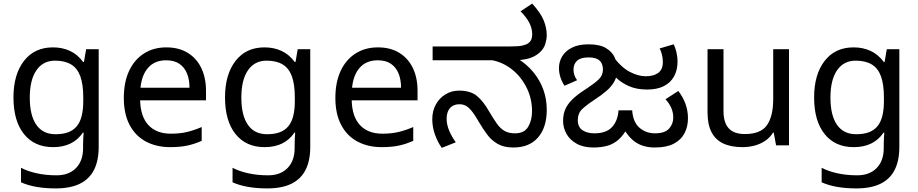

<svg xmlns="http://www.w3.org/2000/svg" viewBox="-20 -810 5117 1070"><path d="M275 -546Q328 -546 370.5 -526Q413 -506 443 -465H448L460 -536H530V9Q530 85 504 136.5Q478 188 425 214Q372 240 290 240Q232 240 183.5 231.5Q135 223 97 206V125Q135 145 186 156Q237 167 295 167Q364 167 403.5 126.5Q443 86 443 16V-5Q443 -17 444 -39.5Q445 -62 446 -71H442Q414 -30 372.5 -10Q331 10 276 10Q172 10 113.5 -63Q55 -136 55 -267Q55 -395 113.5 -470.5Q172 -546 275 -546ZM287 -472Q220 -472 183 -418.5Q146 -365 146 -266Q146 -167 182.5 -114.5Q219 -62 289 -62Q330 -62 359 -72.5Q388 -83 407 -105.5Q426 -128 435 -163Q444 -198 444 -246V-267Q444 -340 427.5 -385Q411 -430 376 -451Q341 -472 287 -472Z M907 -546Q976 -546 1025.5 -516Q1075 -486 1101.5 -431.5Q1128 -377 1128 -304V-251H761Q763 -160 807.5 -112.5Q852 -65 932 -65Q983 -65 1022.5 -74.5Q1062 -84 1104 -102V-25Q1063 -7 1023 1.5Q983 10 928 10Q852 10 793.5 -21Q735 -52 702.5 -113.5Q670 -175 670 -264Q670 -352 699.5 -415Q729 -478 782.5 -512Q836 -546 907 -546ZM906 -474Q843 -474 806.5 -433.5Q770 -393 763 -321H1036Q1036 -367 1022 -401Q1008 -435 979.5 -454.5Q951 -474 906 -474Z M1454 -546Q1507 -546 1549.5 -526Q1592 -506 1622 -465H1627L1639 -536H1709V9Q1709 85 1683 136.5Q1657 188 1604 214Q1551 240 1469 240Q1411 240 1362.5 231.5Q1314 223 1276 206V125Q1314 145 1365 156Q1416 167 1474 167Q1543 167 1582.5 126.5Q1622 86 1622 16V-5Q1622 -17 1623 -39.5Q1624 -62 1625 -71H1621Q1593 -30 1551.5 -10Q1510 10 1455 10Q1351 10 1292.5 -63Q1234 -136 1234 -267Q1234 -395 1292.5 -470.5Q1351 -546 1454 -546ZM1466 -472Q1399 -472 1362 -418.5Q1325 -365 1325 -266Q1325 -167 1361.5 -114.5Q1398 -62 1468 -62Q1509 -62 1538 -72.5Q1567 -83 1586 -105.5Q1605 -128 1614 -163Q1623 -198 1623 -246V-267Q1623 -340 1606.5 -385Q1590 -430 1555 -451Q1520 -472 1466 -472Z M2086 -546Q2155 -546 2204.5 -516Q2254 -486 2280.5 -431.5Q2307 -377 2307 -304V-251H1940Q1942 -160 1986.5 -112.5Q2031 -65 2111 -65Q2162 -65 2201.5 -74.5Q2241 -84 2283 -102V-25Q2242 -7 2202 1.5Q2162 10 2107 10Q2031 10 1972.5 -21Q1914 -52 1881.5 -113.5Q1849 -175 1849 -264Q1849 -352 1878.5 -415Q1908 -478 1961.5 -512Q2015 -546 2086 -546ZM2085 -474Q2022 -474 1985.5 -433.5Q1949 -393 1942 -321H2215Q2215 -367 2201 -401Q2187 -435 2158.5 -454.5Q2130 -474 2085 -474Z M2841 12Q2788 12 2753.5 -8Q2719 -28 2695.5 -59.5Q2672 -91 2652 -125Q2627 -169 2609 -191Q2591 -213 2575.5 -221Q2560 -229 2540 -229Q2506 -229 2487.5 -207.5Q2469 -186 2469 -148Q2469 -116 2483 -82.5Q2497 -49 2520 -17L2442 14Q2419 -18 2404 -60Q2389 -102 2389 -145Q2389 -192 2409 -228Q2429 -264 2463 -284.5Q2497 -305 2539 -305Q2601 -305 2637 -276Q2673 -247 2707 -187Q2730 -148 2749 -121Q2768 -94 2791.5 -80.5Q2815 -67 2850 -67Q2902 -67 2923.5 -103.5Q2945 -140 2945 -190Q2945 -260 2915.5 -320Q2886 -380 2836.5 -420.5Q2787 -461 2725 -474H2391V-551H2816Q2870 -551 2891.5 -556Q2913 -561 2924 -569Q2937 -579 2941.5 -591.5Q2946 -604 2946 -618Q2946 -651 2930 -682.5Q2914 -714 2881 -747L2946 -790Q2993 -738 3010 -696.5Q3027 -655 3027 -612Q3027 -593 3019 -565.5Q3011 -538 2986 -516Q2961 -494 2926 -484Q2891 -474 2833 -474H2809L2866 -483Q2917 -451 2953 -407Q2989 -363 3008 -310.5Q3027 -258 3027 -198Q3027 -100 2978.5 -44Q2930 12 2841 12Z M3630 12Q3569 12 3526.5 -14.5Q3484 -41 3449 -104H3480Q3457 -59 3429.5 -34Q3402 -9 3367.5 1.5Q3333 12 3287 12Q3231 12 3193 -9.5Q3155 -31 3136.5 -65Q3118 -99 3118 -136Q3118 -179 3134.5 -210Q3151 -241 3182 -267.5Q3213 -294 3256 -321Q3294 -346 3317 -368Q3340 -390 3340 -422Q3340 -443 3332 -458.5Q3324 -474 3306.5 -482Q3289 -490 3259 -490Q3216 -490 3196 -471.5Q3176 -453 3176 -422Q3176 -406 3181 -391.5Q3186 -377 3196 -363L3126 -332Q3110 -357 3102.5 -381.5Q3095 -406 3095 -431Q3095 -466 3113 -496Q3131 -526 3167.5 -544.5Q3204 -563 3260 -563Q3322 -563 3357 -542Q3392 -521 3406 -489Q3420 -457 3420 -423Q3420 -387 3405 -358.5Q3390 -330 3361.5 -305Q3333 -280 3293 -254Q3247 -224 3223.5 -201Q3200 -178 3200 -141Q3200 -102 3226 -84.5Q3252 -67 3292 -67Q3359 -67 3391 -102Q3423 -137 3427 -195H3503Q3508 -128 3544.5 -97.5Q3581 -67 3630 -67Q3686 -67 3709 -93.5Q3732 -120 3732 -155Q3732 -184 3720.5 -209.5Q3709 -235 3689 -257L3760 -303Q3784 -273 3799 -234Q3814 -195 3814 -151Q3814 -104 3794.5 -67Q3775 -30 3734.5 -9Q3694 12 3630 12ZM3586 -311Q3528 -311 3485 -330Q3442 -349 3412.5 -378Q3383 -407 3365 -438L3347 -469L3385 -511Q3437 -438 3486 -411.5Q3535 -385 3579 -385Q3623 -385 3648.5 -404Q3674 -423 3674 -464Q3674 -486 3668.5 -507Q3663 -528 3656 -540L3734 -563Q3743 -547 3749.5 -520Q3756 -493 3756 -468Q3756 -419 3736 -383.5Q3716 -348 3678.5 -329.5Q3641 -311 3586 -311Z M4377 -536V0H4305L4292 -71H4288Q4271 -43 4244 -25Q4217 -7 4185 1.5Q4153 10 4118 10Q4054 10 4010.5 -10.5Q3967 -31 3945 -74Q3923 -117 3923 -185V-536H4012V-191Q4012 -127 4041 -95Q4070 -63 4131 -63Q4220 -63 4254.5 -113Q4289 -163 4289 -257V-536Z M4737 -546Q4790 -546 4832.5 -526Q4875 -506 4905 -465H4910L4922 -536H4992V9Q4992 85 4966 136.5Q4940 188 4887 214Q4834 240 4752 240Q4694 240 4645.5 231.5Q4597 223 4559 206V125Q4597 145 4648 156Q4699 167 4757 167Q4826 167 4865.5 126.5Q4905 86 4905 16V-5Q4905 -17 4906 -39.5Q4907 -62 4908 -71H4904Q4876 -30 4834.5 -10Q4793 10 4738 10Q4634 10 4575.5 -63Q4517 -136 4517 -267Q4517 -395 4575.5 -470.5Q4634 -546 4737 -546ZM4749 -472Q4682 -472 4645 -418.5Q4608 -365 4608 -266Q4608 -167 4644.5 -114.5Q4681 -62 4751 -62Q4792 -62 4821 -72.5Q4850 -83 4869 -105.5Q4888 -128 4897 -163Q4906 -198 4906 -246V-267Q4906 -340 4889.5 -385Q4873 -430 4838 -451Q4803 -472 4749 -472Z"/></svg>

Font: lkannada05
Style: Book
Weight: 400
Designer: Jelle Bosma - Monotype Design Team
Foundry: Monotype Imaging Inc.
Version: Version 2.003